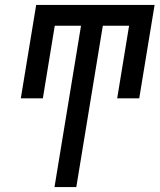

<svg xmlns="http://www.w3.org/2000/svg" viewBox="-20 -755 644 775"><path d="M200 0 307 -651H201L153 -358H64L126 -735H604L542 -358H453L501 -651H395L288 0Z"/></svg>

Font: Iosevka Md Ex Obl
Style: Regular
Weight: 500
Width: 7
Italic angle: -9°
Monospace: yes
Designer: Belleve Invis
Foundry: Belleve Invis
Version: Version 32.5.0; ttfautohint (v1.8.4)